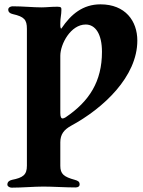

<svg xmlns="http://www.w3.org/2000/svg" viewBox="-20 -684 658 885"><path d="M14 167C14 175 24 181 34 181C80 181 138 176 180 176C220 176 284 180 328 180C340 180 347 175 347 166C347 153 339 149 325 145C274 131 258 118 258 80V-28C258 -65 275 -86 307 -104C457 -185 613 -331 613 -497C613 -587 558 -664 443 -664C362 -664 307 -618 264 -554C263 -553 263 -552 262 -552C260 -552 258 -559 258 -564V-578C258 -602 263 -616 263 -638C263 -648 263 -653 245 -653C214 -653 194 -650 171 -650C134 -650 84 -655 38 -655C28 -655 18 -649 18 -640C18 -629 25 -622 39 -619C92 -607 104 -593 104 -551V80C104 122 86 135 35 145C22 148 14 155 14 167ZM258 -163V-427C258 -481 306 -571 375 -571C420 -571 450 -527 450 -445C450 -309 392 -217 282 -143C277 -140 272 -138 269 -138C262 -138 258 -145 258 -163Z"/></svg>

Font: EB Garamond
Style: Bold
Weight: 700
Designer: Georg Duffner and Octavio Pardo
Foundry: Georg Duffner
Version: Version 1.000;PS 001.000;hotconv 1.0.88;makeotf.lib2.5.64775